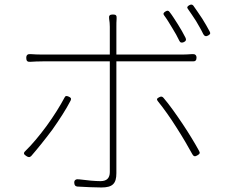

<svg xmlns="http://www.w3.org/2000/svg" viewBox="-20 -807 1020 848"><path d="M766 -699C753 -719 741 -739 729 -754C724 -761 719 -761 712 -757C703 -752 699 -747 705 -739C717 -723 729 -703 741 -683C753 -664 764 -644 772 -627C776 -618 783 -617 792 -621C801 -625 804 -632 799 -641C790 -659 778 -680 766 -699ZM873 -725C859 -745 846 -766 834 -782C829 -788 823 -788 816 -784C807 -779 804 -774 811 -766C822 -751 834 -732 846 -714C857 -695 869 -675 878 -656C883 -647 890 -645 899 -650C908 -655 911 -659 906 -668C897 -685 885 -706 873 -725ZM186 -251C155 -209 122 -169 92 -140C82 -131 85 -125 96 -118C105 -112 111 -111 118 -118C145 -149 178 -190 211 -234C242 -278 272 -324 292 -363C296 -372 293 -376 284 -380C275 -384 269 -385 265 -376C246 -340 218 -295 186 -251ZM787 -259C758 -302 728 -345 702 -375C697 -381 691 -382 684 -378C673 -373 670 -368 678 -359C704 -327 733 -286 760 -243C787 -201 812 -158 830 -125C836 -115 842 -115 852 -121C862 -127 865 -131 859 -141C841 -174 815 -217 787 -259ZM317 -536H465V-523C465 -476 465 -117 465 -47C465 -21 452 -7 424 -7C401 -7 366 -10 329 -15C316 -17 307 -12 308 1C309 11 312 16 322 17C354 19 402 21 428 21C477 21 494 4 494 -42C494 -100 494 -443 494 -523V-536H785C800 -536 815 -536 830 -536C842 -535 848 -540 848 -552C848 -564 841 -569 829 -568C813 -567 798 -566 784 -566H494V-689C494 -700 494 -713 495 -724C496 -738 493 -743 479 -743C464 -743 460 -738 462 -724C464 -712 465 -700 465 -689V-566H316H168C145 -566 131 -567 115 -568C102 -569 96 -564 96 -551C96 -538 101 -533 114 -534C131 -535 146 -536 169 -536Z"/></svg>

Font: GenSenRounded2 TW EL
Style: Regular
Weight: 250
Version: Version 2.100;PS 2.1;hotconv 16.6.51;makeotf.lib2.5.65220 DE